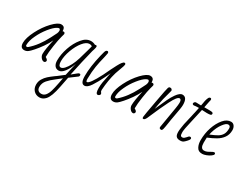

<svg xmlns="http://www.w3.org/2000/svg" viewBox="-102 -1295 3003 2362"><g transform="rotate(30 1399.5 -114.0)"><path d="M293 -75Q293 -137 326 -285Q301 -231 261.5 -174.5Q222 -118 184 -75Q146 -32 128 -19Q103 0 73 0Q16 0 16 -72Q16 -142 69 -246.5Q122 -351 195 -428Q268 -504 313 -504Q359 -504 365 -464Q368 -452 368 -438Q373 -441 379 -441Q402 -441 402 -419V-415L390 -371Q376 -321 361 -223Q346 -125 346 -60L356 -54Q380 -39 380 -24Q380 -14 373 -6Q366 2 355 2Q332 2 312.5 -22.5Q293 -47 293 -75ZM99 -59Q201 -146 280 -300Q314 -364 322.5 -384Q331 -404 331 -423Q331 -433 326 -441Q321 -449 313 -449Q303 -449 287 -440Q247 -419 192.5 -351Q138 -283 103 -207Q66 -130 66 -70Q66 -52 81 -52Q92 -52 99 -59Z M413 291Q413 247 434.5 211Q456 175 485.5 148.5Q515 122 563 87Q569 83 574 79.5Q579 76 582 74Q625 43 669 7Q676 -25 689 -84Q702 -143 710 -173Q683 -95 644.5 -44.5Q606 6 567 6Q530 6 509.5 -20.5Q489 -47 489 -94Q489 -182 521.5 -277Q554 -372 610 -440Q665 -509 734 -509Q766 -509 795 -493Q801 -496 808 -496Q824 -496 824 -480Q824 -466 816 -440Q808 -414 806 -408Q793 -361 763 -229L719 -26Q729 -33 762 -61Q766 -64 777 -73.5Q788 -83 795.5 -87.5Q803 -92 808 -92Q826 -92 826 -75Q826 -63 818 -55Q766 -15 713 23L684 170Q655 319 609 370Q573 410 526 410Q477 410 445 377Q413 344 413 291ZM715 -254 754 -390 772 -456Q758 -469 733 -469Q690 -469 643.5 -412Q597 -355 565 -268Q534 -182 534 -111Q534 -40 571 -40Q593 -40 620 -69Q647 -98 672.5 -147.5Q698 -197 715 -254ZM646 140 661 61Q625 91 589 118Q534 159 498 200.5Q462 242 462 296Q462 328 478.5 344Q495 360 524 360Q559 360 582 332Q605 304 618.5 258.5Q632 213 646 140Z M1101 -56Q1101 -98 1108 -140Q1115 -182 1130 -249L1138 -286Q1121 -253 1098 -202Q1057 -118 1015.5 -55Q974 8 933 8Q879 8 879 -99Q879 -232 922 -410L938 -471Q947 -504 969 -504Q981 -504 986 -487Q984 -469 978 -444Q972 -419 970 -408Q951 -335 939 -262.5Q927 -190 925 -86Q925 -46 938 -46Q957 -46 989 -90.5Q1021 -135 1068 -226Q1114 -325 1156 -404.5Q1198 -484 1222 -484Q1239 -484 1239 -465Q1239 -451 1214 -386Q1195 -337 1189 -315Q1154 -195 1145 -53Q1145 -40 1147.5 -33.5Q1150 -27 1156.5 -20Q1163 -13 1163 -3Q1163 7 1152 15.5Q1141 24 1131 24Q1101 24 1101 -56Z M1557 -75Q1557 -137 1590 -285Q1565 -231 1525.5 -174.5Q1486 -118 1448 -75Q1410 -32 1392 -19Q1367 0 1337 0Q1280 0 1280 -72Q1280 -142 1333 -246.5Q1386 -351 1459 -428Q1532 -504 1577 -504Q1623 -504 1629 -464Q1632 -452 1632 -438Q1637 -441 1643 -441Q1666 -441 1666 -419V-415L1654 -371Q1640 -321 1625 -223Q1610 -125 1610 -60L1620 -54Q1644 -39 1644 -24Q1644 -14 1637 -6Q1630 2 1619 2Q1596 2 1576.5 -22.5Q1557 -47 1557 -75ZM1363 -59Q1465 -146 1544 -300Q1578 -364 1586.5 -384Q1595 -404 1595 -423Q1595 -433 1590 -441Q1585 -449 1577 -449Q1567 -449 1551 -440Q1511 -419 1456.5 -351Q1402 -283 1367 -207Q1330 -130 1330 -70Q1330 -52 1345 -52Q1356 -52 1363 -59Z M1996 -21 2045 -313Q2054 -367 2054 -396Q2054 -444 2027 -444Q1994 -444 1936.5 -329.5Q1879 -215 1818 -71L1804 -39Q1786 0 1768 0Q1758 0 1755.5 -4.5Q1753 -9 1753 -24Q1753 -39 1792.5 -255Q1832 -471 1838 -482Q1844 -494 1848.5 -497Q1853 -500 1866 -500Q1878 -500 1885.5 -491Q1893 -482 1893 -473Q1893 -467 1883 -434Q1853 -332 1836 -236L1826 -177Q1843 -213 1851 -233Q1879 -298 1902.5 -347Q1926 -396 1955 -438Q1999 -501 2037 -501Q2104 -501 2104 -393Q2104 -370 2098 -334Q2092 -298 2085 -260Q2071 -187 2067 -160L2060 -114Q2051 -52 2044 -23Q2037 6 2024 6Q2008 6 2001 0Q1994 -6 1996 -21Z M2218 -79Q2218 -105 2224 -139L2233 -196L2244 -243L2250 -270L2263 -325Q2265 -338 2272 -367L2277 -387L2286 -430L2292 -460Q2253 -460 2220 -455Q2200 -458 2200 -472Q2200 -482 2208 -491Q2216 -500 2227 -501L2299 -499Q2299 -499 2304 -524Q2306 -544 2312 -570Q2318 -596 2327 -616Q2336 -638 2353 -638Q2369 -638 2369 -620V-614Q2365 -594 2362 -585L2345 -500H2417Q2455 -500 2464 -494Q2472 -488 2472 -479Q2472 -463 2457.5 -458.5Q2443 -454 2408 -454Q2376 -454 2337 -457Q2331 -424 2296 -274Q2264 -138 2264 -102Q2264 -63 2273 -51Q2278 -43 2294 -43Q2308 -43 2318.5 -50.5Q2329 -58 2340 -71Q2351 -85 2359 -92Q2367 -99 2376 -99Q2396 -99 2396 -79Q2396 -69 2376 -46Q2356 -23 2338 -9Q2322 4 2288 4Q2253 4 2235.5 -14Q2218 -32 2218 -79Z M2529 -33Q2508 -72 2508 -127Q2508 -223 2537 -309.5Q2566 -396 2616 -455Q2664 -511 2721 -511Q2751 -511 2768.5 -486.5Q2786 -462 2786 -427Q2786 -366 2754.5 -321Q2723 -276 2670 -246Q2624 -219 2558 -192L2556 -120Q2556 -36 2607 -36Q2628 -36 2647.5 -44Q2667 -52 2690 -66Q2717 -82 2728 -82Q2745 -82 2745 -64Q2745 -51 2720.5 -33Q2696 -15 2663 -2.5Q2630 10 2608 10Q2576 10 2558 -0.5Q2540 -11 2529 -33ZM2740 -425Q2740 -464 2707 -464Q2678 -464 2639 -411Q2598 -358 2573 -272Q2566 -248 2566 -240Q2633 -267 2668 -288Q2703 -309 2721.5 -341Q2740 -373 2740 -425Z"/></g></svg>

Font: Bad Script
Style: Regular
Weight: 400
Italic angle: -10°
Designer: Roman Shchyukin (Gaslight Type Foundry), Cyreal (Charset Expansion)
Foundry: Gaslight
Version: Version 2.000